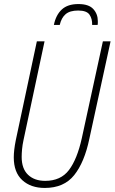

<svg xmlns="http://www.w3.org/2000/svg" viewBox="-20 -918 566 948"><path d="M201 10Q132 10 90 -28.5Q48 -67 48 -141Q48 -176 58 -226L162 -714H200L96 -226Q91 -203 89 -181.5Q87 -160 87 -143Q87 -85 118.5 -55Q150 -25 203 -25Q280 -25 320.5 -78.5Q361 -132 384 -236L488 -714H526L421 -232Q397 -117 346.5 -53.5Q296 10 201 10ZM246 -795Q256 -844 285 -871Q314 -898 367 -898Q418 -898 440.5 -873.5Q463 -849 463 -814Q463 -808 463 -803.5Q463 -799 462 -795H435Q436 -825 422 -845.5Q408 -866 366 -866Q325 -866 304 -848Q283 -830 275 -795Z"/></svg>

Font: Noto Sans Condensed ExtraLight
Style: Italic
Weight: 200
Width: 3
Italic angle: -12°
Designer: Monotype Design Team
Foundry: Monotype Imaging Inc.
Version: Version 2.013; ttfautohint (v1.8.4.7-5d5b)